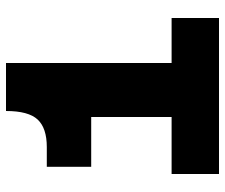

<svg xmlns="http://www.w3.org/2000/svg" viewBox="-75 -675 750 640"><g transform="rotate(-90 300.0 -355.0)"><path d="M40 0V-158H230V-426H64V-574H130Q193 -574 221.5 -604.5Q250 -635 250 -710H410V-158H560V0Z"/></g></svg>

Font: Geist Mono UltraBlack
Style: Regular
Weight: 900
Monospace: yes
Designer: Basement.studio, Andrés Briganti, Mateo Zaragoza
Foundry: Basement.studio, Vercel, Andrés Briganti, Guido Ferreyra, Mateo Zaragoza
Version: Version 1.400; ttfautohint (v1.8.4.7-5d5b)